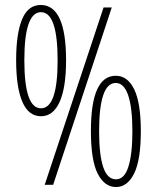

<svg xmlns="http://www.w3.org/2000/svg" viewBox="-20 -744 631 773"><path d="M144 -724Q246 -724 246 -501Q246 -391 220 -333.5Q194 -276 145 -276Q95 -276 70 -334Q45 -392 45 -502Q45 -609 69 -666.5Q93 -724 144 -724ZM430 -714 194 0H160L397 -714ZM145 -695Q78 -695 78 -501Q78 -308 145 -308Q212 -308 212 -501Q212 -695 145 -695ZM446 -439Q494 -439 520.5 -384Q547 -329 547 -216Q547 -100 520 -45.5Q493 9 447 9Q401 9 373.5 -44.5Q346 -98 346 -217Q346 -439 446 -439ZM446 -410Q379 -410 379 -215Q379 -121 395.5 -71.5Q412 -22 447 -22Q481 -22 497 -73Q513 -124 513 -215Q513 -311 496 -360.5Q479 -410 446 -410Z"/></svg>

Font: Noto Sans Myanmar UI ExtraCondensed ExtraLight
Style: Regular
Weight: 200
Width: 2
Designer: Monotype Design Team
Foundry: Monotype Imaging Inc.
Version: Version 2.103; ttfautohint (v1.8.4.7-5d5b)